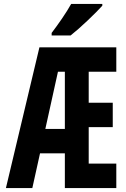

<svg xmlns="http://www.w3.org/2000/svg" viewBox="-20 -954 640 974"><path d="M338 -774Q375 -803 424.5 -850Q474 -897 499 -925V-934H341Q322 -900 295 -860.5Q268 -821 242 -787V-774ZM274 -590H309V-300H210ZM309 0H570V-124H430V-309H552V-433H430V-590H570V-714H180L10 0H144L183 -176H309Z"/></svg>

Font: Noto Sans Mono UI
Style: Bold
Weight: 700
Designer: Monotype Design team
Foundry: Monotype Imaging Inc.
Version: 1.000